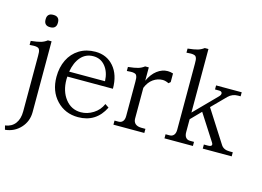

<svg xmlns="http://www.w3.org/2000/svg" viewBox="-126 -1006 2057 1506"><g transform="rotate(15 902.0 -253.5)"><path d="M189 68.8Q189 144 139.6 197.8Q90.3 251.5 15.1 258.8L6.8 226.1Q59.6 218.8 87.9 181.4Q116.2 144 116.2 83V-368.2Q116.2 -386.2 115.2 -397Q114.3 -407.7 110.6 -416.3Q106.9 -424.8 101.8 -428.5Q96.7 -432.1 85.7 -434.3Q74.7 -436.5 62.7 -436Q50.8 -435.5 29.8 -434.1V-466.8Q84 -472.7 110.6 -480.7Q137.2 -488.8 159.2 -505.9H189ZM99.1 -657.2V-663.1Q99.1 -685.5 111.3 -697.8Q123.5 -710 146 -710H151.9Q174.3 -710 186.8 -697.8Q199.2 -685.5 199.2 -663.1V-657.2Q199.2 -634.8 186.8 -622.3Q174.3 -609.9 151.9 -609.9H146Q123.5 -609.9 111.3 -622.3Q99.1 -634.8 99.1 -657.2Z M297.9 -247.1Q297.9 -324.7 327.6 -385.7Q357.4 -446.8 413.6 -481.4Q469.7 -516.1 543.9 -516.1Q635.7 -516.1 692.9 -450.2Q750 -384.3 750 -271H379.9Q378.9 -263.2 378.9 -247.1Q378.9 -152.3 427.2 -90.1Q475.6 -27.8 553.7 -27.8Q606 -27.8 653.8 -57.9Q701.7 -87.9 724.1 -140.1L754.9 -119.1Q688.5 15.1 542 15.1Q436.5 15.1 367.2 -58.1Q297.9 -131.3 297.9 -247.1ZM383.8 -312H674.8Q671.9 -385.7 634.5 -431.9Q597.2 -478 537.1 -478Q475.6 -478 436 -433.1Q396.5 -388.2 383.8 -312Z M978.5 -90.8Q978.5 -63 995.8 -48.1Q1013.2 -33.2 1045.4 -33.2H1077.6V0H826.7V-33.2H858.4Q880.9 -33.2 893.3 -48.1Q905.8 -63 905.8 -90.8V-368.2Q905.8 -386.2 904.8 -397Q903.8 -407.7 900.1 -416.3Q896.5 -424.8 891.4 -428.5Q886.2 -432.1 875.2 -434.3Q864.3 -436.5 852.3 -436Q840.3 -435.5 819.3 -434.1V-466.8Q873.5 -472.7 900.1 -480.7Q926.8 -488.8 948.7 -505.9H978.5V-397.9Q1004.4 -454.6 1044.7 -485.4Q1085 -516.1 1130.4 -516.1Q1151.9 -516.1 1174.3 -508.8V-439L1159.7 -425.8Q1132.3 -439 1110.4 -439Q1069.3 -439 1033.9 -414.3Q998.5 -389.6 978.5 -339.8Z M1393.1 -90.8Q1393.1 -63 1405.3 -48.1Q1417.5 -33.2 1439.9 -33.2H1472.2V0H1241.2V-33.2H1272.9Q1295.4 -33.2 1307.9 -48.1Q1320.3 -63 1320.3 -90.8V-627.9Q1320.3 -646 1319.3 -656.7Q1318.4 -667.5 1314.7 -676Q1311 -684.6 1305.9 -688.2Q1300.8 -691.9 1289.8 -694.1Q1278.8 -696.3 1266.8 -695.8Q1254.9 -695.3 1233.9 -693.8V-727.1Q1288.1 -732.9 1314.7 -741Q1341.3 -749 1363.3 -766.1H1393.1V-250L1569.3 -429.2Q1585.9 -446.3 1582 -459.7Q1578.1 -473.1 1558.1 -473.1H1524.9V-505.9H1732.9V-473.1H1711.9Q1665.5 -473.1 1633.3 -440.9L1522.9 -329.1L1691.9 -64.9Q1712.9 -33.2 1760.3 -33.2H1787.1V0H1552.2V-33.2H1584Q1606.4 -33.2 1613 -41.5Q1619.6 -49.8 1609.9 -64.9L1473.1 -277.8L1393.1 -195.8Z"/></g></svg>

Font: LT Superior Serif
Style: Regular
Weight: 400
Designer: Daniel Lyons
Foundry: LyonsType
Version: Version 2.120;FEAKit 1.0